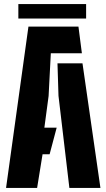

<svg xmlns="http://www.w3.org/2000/svg" viewBox="-20 -932 528 952"><path d="M10 0 121 -800H369L386 -668H232L221 -456L200 -299H261L226 -167H191L164 0ZM324 0 270 -457 265 -618H389L478 0ZM71 -912H407V-840H71Z"/></svg>

Font: Big Shoulders Stencil Display Thin Black
Style: Regular
Weight: 900
Version: Version 2.001